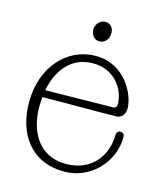

<svg xmlns="http://www.w3.org/2000/svg" viewBox="-98 -695 665 781"><g transform="rotate(15 234.0 -305.0)"><path d="M85 -289C99 -363 145 -445 245 -445C344 -445 385 -364 385 -311C385 -300 381 -293 368 -293ZM81 -259C118 -259 220 -260 252 -260C305 -260 359 -260 393 -261C417 -262 428 -283 428 -304C428 -358 375 -477 248 -477C129 -477 34 -374 34 -226C34 -92 105 11 245 11C356 11 442 -82 442 -187C442 -198 436 -205 425 -205C415 -205 408 -198 408 -187C408 -101 352 -21 243 -21C123 -21 79 -123 79 -218C79 -230 80 -245 81 -259ZM210 -580C210 -556 225 -538 244 -538C262 -538 285 -548 285 -584C285 -606 269 -621 251 -621C222 -621 210 -594 210 -580Z"/></g></svg>

Font: Life Savers
Style: Regular
Weight: 400
Designer: Pablo Impallari, Rodrigo Fuenzalida, Brenda Gallo
Foundry: Pablo Impallari, Rodrigo Fuenzalida, Brenda Gallo
Version: Version 3.000